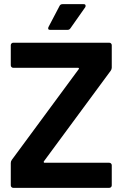

<svg xmlns="http://www.w3.org/2000/svg" viewBox="-20 -906 597 926"><path d="M44 0Q39 0 35.5 -3.5Q32 -7 32 -12V-120Q32 -128 37 -135L360 -573Q361 -574 361 -575Q361 -576 360 -577.5Q359 -579 356 -579H44Q39 -579 35.5 -582.5Q32 -586 32 -591V-688Q32 -693 35.5 -696.5Q39 -700 44 -700H507Q512 -700 515.5 -696.5Q519 -693 519 -688V-580Q519 -572 514 -565L191 -127Q191 -126 191 -125Q191 -124 191.5 -122.5Q192 -121 195 -121H507Q512 -121 515.5 -117.5Q519 -114 519 -109V-12Q519 -7 515.5 -3.5Q512 0 507 0ZM222 -762Q215 -762 213.5 -765Q212 -768 212 -770Q212 -772 214 -776L267 -877Q271 -886 282 -886H383Q390 -886 391.5 -883Q393 -880 393 -878Q393 -875 391 -871L320 -770Q315 -762 306 -762Z"/></svg>

Font: LinhAnh
Style: Bold
Weight: 700
Designer: Jeremy Tribby
Foundry: Tribby Type
Version: Version 1.408